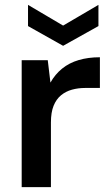

<svg xmlns="http://www.w3.org/2000/svg" viewBox="-20 -768 455 788"><path d="M69 0V-521H176L187 -429Q206 -463 235 -486.5Q264 -510 303 -521.5Q342 -533 390 -533V-407H329Q301 -407 275.5 -400Q250 -393 230.5 -377Q211 -361 200 -334Q189 -307 189 -265V0ZM239 -580 95 -661V-748L239 -663L384 -748V-661Z"/></svg>

Font: DM Sans 10pt SemiBold
Style: Regular
Weight: 600
Version: Version 4.004;gftools[0.9.30]